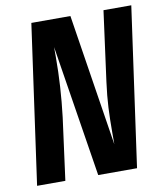

<svg xmlns="http://www.w3.org/2000/svg" viewBox="-79 -757 706 823"><g transform="rotate(-10 274.0 -346.0)"><path d="M451 0H282L191 -573V-529Q191 -402 175 -270L139 0H16L113 -692H283L373 -118V-167Q373 -228 375.5 -277.5Q378 -327 386 -387L427 -692H548Z"/></g></svg>

Font: Fira Sans Compressed SemiBold
Style: Italic
Weight: 600
Width: 1
Italic angle: -8°
Designer: bBox Type GmbH & Carrois Corporate GbR & Edenspiekermann AG
Foundry: bBox Type GmbH & Carrois Corporate GbR & Edenspiekermann AG
Version: Version 4.301